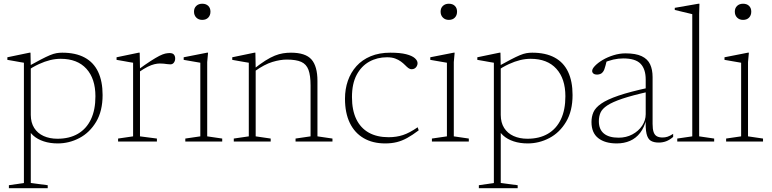

<svg xmlns="http://www.w3.org/2000/svg" viewBox="-20 -740 4036 1004"><path d="M479 -236.5Q479 -328.5 431.8 -380.5Q384.5 -432.5 297.5 -432.5Q270.5 -432.5 242.5 -425.8Q214.5 -419 183.5 -404.8Q152.5 -390.5 116.5 -366.5V-387Q162.5 -412.5 192.2 -428Q222 -443.5 241.2 -451.5Q260.5 -459.5 275.2 -462Q290 -464.5 305.5 -464.5Q375.5 -464.5 422.5 -439.2Q469.5 -414 493 -364.5Q516.5 -315 516.5 -243Q516.5 -159.5 482.8 -103Q449 -46.5 395.2 -18.2Q341.5 10 282 10Q241.5 10 208.8 -0.8Q176 -11.5 154.2 -31Q132.5 -50.5 123 -76H141V217L229.5 228.5V244H26.5V228.5L105 217V-412Q98.5 -413 85.2 -415.2Q72 -417.5 54.5 -420.8Q37 -424 18.5 -427V-440.5L134 -464.5H139.5L141 -390V-139.5Q141 -99 158.8 -71Q176.5 -43 208 -28.8Q239.5 -14.5 280.5 -14.5Q343 -14.5 387.5 -40.5Q432 -66.5 455.5 -116Q479 -165.5 479 -236.5Z M867 -462.5Q882.5 -462.5 889.2 -454.8Q896 -447 896 -434Q896 -421.5 889.2 -412.5Q882.5 -403.5 871 -403.5Q862 -403.5 853.8 -404.8Q845.5 -406 836.5 -407Q827.5 -408 816 -408Q803 -408 787.2 -404.2Q771.5 -400.5 752 -390.8Q732.5 -381 706.5 -363L697.5 -372Q739 -402.5 767 -420.5Q795 -438.5 813.2 -447.8Q831.5 -457 844 -459.8Q856.5 -462.5 867 -462.5ZM712 -383.5V-27L800.5 -15.5V0H597.5V-15.5L676 -27V-412Q669.5 -413 656.2 -415.2Q643 -417.5 625.5 -420.8Q608 -424 589.5 -427V-440.5L705 -464.5H710.5Z M1037.5 -636Q1018.5 -636 1006.5 -648Q994.5 -660 994.5 -679Q994.5 -698 1006.5 -709.2Q1018.5 -720.5 1037.5 -720.5Q1057.5 -720.5 1069 -709.2Q1080.5 -698 1080.5 -679Q1080.5 -660 1069 -648Q1057.5 -636 1037.5 -636ZM1068 -464.5 1063.5 -415.5V-27L1142 -15.5V0H949V-15.5L1027.5 -27V-412Q1022 -413 1007 -415.5Q992 -418 974 -421.2Q956 -424.5 940.5 -427V-440.5L1062.5 -464.5Z M1317 -383.5V-27L1395.5 -15.5V0H1202.5V-15.5L1281 -27V-412Q1273 -413 1250.8 -417Q1228.5 -421 1194.5 -427V-440.5L1310 -464.5H1315.5ZM1525.5 -15.5 1604 -27V-293Q1604 -345.5 1593 -375Q1582 -404.5 1555 -416.5Q1528 -428.5 1479.5 -428.5Q1445.5 -428.5 1404.2 -416Q1363 -403.5 1313 -368L1304 -377Q1340 -405.5 1367.2 -422.8Q1394.5 -440 1417 -449Q1439.5 -458 1459.8 -461.2Q1480 -464.5 1501.5 -464.5Q1577.5 -464.5 1608.8 -429Q1640 -393.5 1640 -316.5V-27L1718.5 -15.5V0H1525.5Z M2021 -464.5Q2072.5 -464.5 2103.8 -456.5Q2135 -448.5 2149.2 -435.8Q2163.5 -423 2163.5 -409.5Q2163.5 -401 2159.2 -393.5Q2155 -386 2148.2 -382Q2141.5 -378 2133 -378Q2123.5 -378 2115.2 -384.2Q2107 -390.5 2098 -399.8Q2089 -409 2076.5 -418.2Q2064 -427.5 2046.5 -434Q2029 -440.5 2003.5 -440.5Q1952.5 -440.5 1911 -417.5Q1869.5 -394.5 1845 -348.5Q1820.5 -302.5 1820.5 -232.5Q1820.5 -164 1843 -117.2Q1865.5 -70.5 1908.2 -46.5Q1951 -22.5 2012 -22.5Q2053 -22.5 2087.2 -33.8Q2121.5 -45 2164 -74.5L2169.5 -58.5Q2136.5 -33.5 2109.2 -18.5Q2082 -3.5 2054.8 3.2Q2027.5 10 1994 10Q1929 10 1881.8 -17.5Q1834.5 -45 1809.2 -97.2Q1784 -149.5 1784 -224Q1784 -274.5 1799.2 -318Q1814.5 -361.5 1844.2 -394.5Q1874 -427.5 1918.5 -446Q1963 -464.5 2021 -464.5Z M2327 -636Q2308 -636 2296 -648Q2284 -660 2284 -679Q2284 -698 2296 -709.2Q2308 -720.5 2327 -720.5Q2347 -720.5 2358.5 -709.2Q2370 -698 2370 -679Q2370 -660 2358.5 -648Q2347 -636 2327 -636ZM2357.5 -464.5 2353 -415.5V-27L2431.5 -15.5V0H2238.5V-15.5L2317 -27V-412Q2311.5 -413 2296.5 -415.5Q2281.5 -418 2263.5 -421.2Q2245.5 -424.5 2230 -427V-440.5L2352 -464.5Z M2936.5 -236.5Q2936.5 -328.5 2889.2 -380.5Q2842 -432.5 2755 -432.5Q2728 -432.5 2700 -425.8Q2672 -419 2641 -404.8Q2610 -390.5 2574 -366.5V-387Q2620 -412.5 2649.8 -428Q2679.5 -443.5 2698.8 -451.5Q2718 -459.5 2732.8 -462Q2747.5 -464.5 2763 -464.5Q2833 -464.5 2880 -439.2Q2927 -414 2950.5 -364.5Q2974 -315 2974 -243Q2974 -159.5 2940.2 -103Q2906.5 -46.5 2852.8 -18.2Q2799 10 2739.5 10Q2699 10 2666.2 -0.8Q2633.5 -11.5 2611.8 -31Q2590 -50.5 2580.5 -76H2598.5V217L2687 228.5V244H2484V228.5L2562.5 217V-412Q2556 -413 2542.8 -415.2Q2529.5 -417.5 2512 -420.8Q2494.5 -424 2476 -427V-440.5L2591.5 -464.5H2597L2598.5 -390V-139.5Q2598.5 -99 2616.2 -71Q2634 -43 2665.5 -28.8Q2697 -14.5 2738 -14.5Q2800.5 -14.5 2845 -40.5Q2889.5 -66.5 2913 -116Q2936.5 -165.5 2936.5 -236.5Z M3374.5 -282 3374 -261Q3286.5 -241.5 3234.5 -224Q3182.5 -206.5 3155.8 -188.8Q3129 -171 3120.2 -151Q3111.5 -131 3111.5 -106Q3111.5 -63.5 3137.8 -41.8Q3164 -20 3215 -20Q3254.5 -20 3286.8 -37.2Q3319 -54.5 3337.8 -82.5Q3356.5 -110.5 3356.5 -143V-324Q3356.5 -378.5 3329.8 -406.5Q3303 -434.5 3239 -434.5Q3213 -434.5 3186.8 -428.5Q3160.5 -422.5 3127 -408L3153 -424Q3149.5 -409.5 3146.5 -397.8Q3143.5 -386 3140.2 -377.5Q3137 -369 3132.5 -363.5Q3127.5 -356.5 3119.2 -353.2Q3111 -350 3102.5 -350Q3089.5 -350 3083 -355.5Q3076.5 -361 3076.5 -369Q3076.5 -380.5 3091.8 -396.2Q3107 -412 3132 -426.8Q3157 -441.5 3188.2 -451.2Q3219.5 -461 3250.5 -461Q3304.5 -461 3335.5 -446.2Q3366.5 -431.5 3379.5 -403.8Q3392.5 -376 3392.5 -337V-92Q3392.5 -64.5 3398 -49Q3403.5 -33.5 3415.2 -27.2Q3427 -21 3444.5 -21Q3458 -21 3470.5 -25Q3483 -29 3500 -40V-24Q3481.5 -8 3463.2 -1.2Q3445 5.5 3425 5.5Q3398.5 5.5 3382.8 -4.2Q3367 -14 3360.8 -41Q3354.5 -68 3357 -118.5L3360.5 -119.5Q3349.5 -74 3327.5 -45.5Q3305.5 -17 3274.5 -3.5Q3243.5 10 3205 10Q3143.5 10 3108.2 -17.8Q3073 -45.5 3073 -102Q3073 -130 3083.2 -153.5Q3093.5 -177 3124 -198.2Q3154.5 -219.5 3214.5 -240Q3274.5 -260.5 3374.5 -282Z M3636 -27 3714.5 -15.5V0H3521.5V-15.5L3600 -27V-666Q3593.5 -667.5 3579.2 -671Q3565 -674.5 3546.5 -678.8Q3528 -683 3508.5 -688V-699L3632 -720.5H3637.5L3636 -667.5Z M3865.5 -636Q3846.5 -636 3834.5 -648Q3822.5 -660 3822.5 -679Q3822.5 -698 3834.5 -709.2Q3846.5 -720.5 3865.5 -720.5Q3885.5 -720.5 3897 -709.2Q3908.5 -698 3908.5 -679Q3908.5 -660 3897 -648Q3885.5 -636 3865.5 -636ZM3896 -464.5 3891.5 -415.5V-27L3970 -15.5V0H3777V-15.5L3855.5 -27V-412Q3850 -413 3835 -415.5Q3820 -418 3802 -421.2Q3784 -424.5 3768.5 -427V-440.5L3890.5 -464.5Z"/></svg>

Font: Newsreader ExtraLight
Style: Regular
Weight: 250
Designer: Hugues Gentile
Foundry: Production Type
Version: Version 1.003